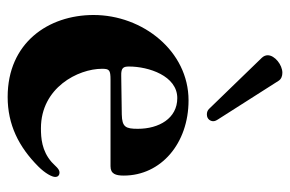

<svg xmlns="http://www.w3.org/2000/svg" viewBox="-144 -578 732 484"><g transform="rotate(90 222.0 -336.0)"><path d="M224.4 10.7C294 10.7 350.1 -17 399.9 -66.8C416.9 -83.8 426.1 -100.9 426.1 -109.4C426.1 -115.1 422.6 -120 414.8 -120C405.5 -120 398.4 -109 388.5 -100.1C360.1 -75.3 328.1 -73.2 303.3 -73.2C201 -73.2 153.4 -166.9 153.4 -227.3C153.4 -245.7 156.6 -248.6 181.1 -248.6H399.1C418.3 -248.6 422.6 -261.4 422.6 -282C422.6 -375.7 341.6 -445.3 233 -445.3C108.7 -445.3 17.8 -329.5 17.8 -206C17.8 -91.6 88.1 10.7 224.4 10.7ZM119.3 -644.9C119.3 -639.6 121.4 -634.6 125.7 -630L254.3 -497.2C258.5 -492.9 263.1 -491.5 268.5 -491.5C281.6 -491.5 285.5 -502.1 285.5 -507.1C285.5 -510.7 284.8 -513.5 281.2 -519.2L183.9 -671.9C179.3 -679.3 171.5 -681.8 163.4 -681.8C143.5 -681.8 119.3 -662.6 119.3 -644.9ZM147.7 -295.5C147.7 -344.5 171.2 -416.9 227.3 -416.9C278.4 -416.9 304.7 -370.7 304.7 -317.5C304.7 -286.9 300.4 -277.7 268.5 -277C233.7 -276.3 202.8 -275.9 171.2 -275.6C150.2 -274.9 147.7 -281.6 147.7 -295.5Z"/></g></svg>

Font: Margiela Serif
Style: Bold
Weight: 700
Designer: Andreas Faust, Stefan Endress
Version: Version 1.002;FEAKit 1.0